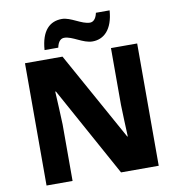

<svg xmlns="http://www.w3.org/2000/svg" viewBox="-98 -1083 1018 1104"><g transform="rotate(-10 411.5 -530.5)"><path d="M208 -835H288C296 -874 314 -885 331 -885C379 -885 433 -836 489 -836C555 -836 608 -884 616 -995H536C528 -956 509 -945 493 -945C445 -945 388 -994 337 -994C266 -994 216 -948 208 -835ZM739 -66V-780H586V-449C587 -391 591 -320 593 -263H590L303 -780H84V-66H236V-396C234 -457 230 -531 227 -589H231L519 -66Z"/></g></svg>

Font: Noto Sans Malayalam UI ExtraBold
Style: Regular
Weight: 800
Designer: Jelle Bosma - Monotype Design Team
Foundry: Monotype Imaging Inc.
Version: Version 2.104